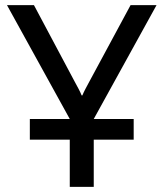

<svg xmlns="http://www.w3.org/2000/svg" viewBox="-20 -731 640 751"><path d="M96.7 -265.6V-184.6H502.9V-265.6ZM252.9 0H346.7V-265.6L592.3 -710.9H490.7L328.6 -410.2Q320.8 -395.5 314.2 -383.3Q307.6 -371.1 302.2 -357.9H299.3Q293.9 -371.1 287.4 -383.3Q280.8 -395.5 272.9 -410.2L112.8 -710.9H7.3L252.9 -265.6Z"/></svg>

Font: Roboto Flex
Style: Regular
Weight: 400
Designer: Berlow after Robertson
Foundry: Google
Version: Version 3.200;gftools[0.9.32]